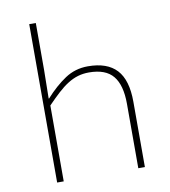

<svg xmlns="http://www.w3.org/2000/svg" viewBox="-81 -792 763 862"><g transform="rotate(-10 300.0 -361.0)"><path d="M110 0V-722H140V-508L138 -378H140Q185 -428 231.5 -459Q278 -490 336 -490Q424 -490 467 -443.5Q510 -397 510 -298V0H480V-294Q480 -379 446 -420.5Q412 -462 336 -462Q309 -462 285.5 -455Q262 -448 239 -433.5Q216 -419 192 -397Q168 -375 140 -346V0Z"/></g></svg>

Font: Source Code Pro ExtraLight
Style: Regular
Weight: 200
Monospace: yes
Designer: Paul D. Hunt, Teo Tuominen
Foundry: Adobe Systems Incorporated
Version: Version 2.030;PS 1.000;hotconv 16.6.51;makeotf.lib2.5.65220